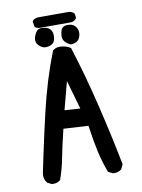

<svg xmlns="http://www.w3.org/2000/svg" viewBox="-88 -862 677 916"><g transform="rotate(-10 250.0 -403.5)"><path d="M87.4 -6.3 67.9 -16.1 66.4 -16.6 65.9 -18.1Q50.3 -37.6 54.7 -64.5Q64 -109.4 74 -156.2Q84 -203.1 94.7 -251.5Q105.5 -299.8 117.2 -350.1Q152.3 -500.5 203.6 -630.9L204.1 -632.3L205.1 -633.3Q220.7 -646.5 244.6 -644.5Q270.5 -642.6 289.6 -629.9L291 -628.9L291.5 -627Q335 -490.7 372.1 -336.4Q409.2 -182.1 436.5 -42L437 -40L436 -38.6L426.3 -19L425.8 -17.6L424.8 -17.1Q409.2 -3.9 385.3 -5.9H384.3L383.3 -6.3L363.8 -16.1L361.3 -17.1L360.8 -19.5Q342.8 -67.9 331.1 -118.7Q319.8 -168.5 308.1 -249.5L188 -256.3Q177.7 -214.4 170.4 -181.6Q163.1 -148.9 158.2 -123Q153.3 -96.2 146.2 -70.3Q139.2 -44.4 130.4 -19.5L129.9 -18.1L128.9 -17.1Q113.3 -3.9 89.4 -5.9H88.4ZM284.2 -337.4 244.1 -477.1 208.5 -342.3ZM291.5 -647Q273.9 -654.8 264.6 -666.3Q255.4 -677.7 255.9 -692.4Q256.3 -701.7 257.6 -708.5Q258.8 -715.3 261.2 -721.2Q263.7 -727.1 267.1 -731Q277.8 -742.7 301.3 -740.2Q324.7 -737.8 335 -719.7Q345.2 -702.1 340.3 -681.6Q335 -661.1 322.8 -654.3Q311.5 -647.5 294.4 -646.5H293ZM166.5 -654.3Q151.4 -657.7 138.2 -671.4Q131.3 -678.2 129.4 -687.7Q127.4 -697.3 129.9 -707.5Q131.3 -712.4 133.1 -716.8Q134.8 -721.2 136.7 -725.3Q138.7 -729.5 141.1 -732.9Q143.6 -736.3 146 -739.3Q158.2 -752.4 188.5 -745.1Q203.6 -741.2 211.7 -730.7Q219.7 -720.2 220.2 -704.1Q220.7 -672.4 203.1 -662.1Q187 -652.3 167.5 -654.3H167ZM153.8 -750.5 140.1 -756.3 137.2 -757.8 136.7 -760.7 132.8 -782.2 132.3 -784.7 133.8 -786.6 137.7 -792.5 138.7 -793.5 139.6 -793.9Q145 -797.4 151.9 -799.1Q158.7 -800.8 166 -800.8H307.6Q315.4 -800.8 322.5 -797.9Q329.6 -794.9 335 -789.1L336.4 -788.1L336.9 -785.6L338.9 -768.1V-766.1L337.9 -764.2Q332 -756.3 323.7 -752.7Q315.4 -749 305.2 -750H156.2H155.3Z"/></g></svg>

Font: NaikaiFont
Style: SemiBold
Weight: 600
Version: Version 1.89